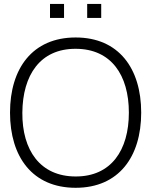

<svg xmlns="http://www.w3.org/2000/svg" viewBox="-20 -922 754 958"><path d="M357.5 15C572.5 15 684.5 -139.5 684.5 -360C684.5 -580.5 572.5 -735 357.5 -735C142 -735 30 -580.5 30 -360C30 -139.5 142 15 357.5 15ZM91.5 -360C93 -547.5 180.5 -679 357.5 -678.5C534.5 -678.5 623 -547.5 623 -360C623 -172.5 534.5 -41 357.5 -41.5C180.5 -41.5 90 -172.5 91.5 -360ZM229.5 -832.5H299.5V-902.5H229.5ZM415 -832.5H485V-902.5H415Z"/></svg>

Font: Eudonet Light
Style: Regular
Weight: 300
Designer: Mikhail Sharanda
Foundry: Mikhail Sharanda
Version: Version 4.503;Glyphs 3.1.2 (3151)